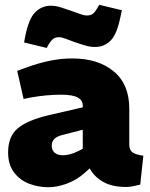

<svg xmlns="http://www.w3.org/2000/svg" viewBox="-20 -776 631 805"><path d="M183 9Q140 9 101.5 -6Q63 -21 38.5 -53.5Q14 -86 14 -137Q14 -204 54.5 -238Q95 -272 184 -293L327 -326V-328Q329 -353 308 -366Q287 -379 237 -379Q206 -379 173.5 -376Q141 -373 108 -367L79 -361L52 -479L88 -492Q136 -510 185 -520.5Q234 -531 283 -531Q391 -531 456.5 -477Q522 -423 522 -321V-170Q522 -148 534.5 -138Q547 -128 581 -123L568 -2Q553 2 537 5Q521 8 510 8Q450 8 412.5 -13.5Q375 -35 356 -70L335 -51Q301 -21 260 -6Q219 9 183 9ZM244 -125Q258 -125 275 -129.5Q292 -134 309 -143L327 -152V-232L241 -210Q215 -203 206 -191.5Q197 -180 197 -165Q197 -145 210 -135Q223 -125 244 -125ZM176 -575 81 -598 85 -620Q100 -697 127.5 -724.5Q155 -752 193 -752Q214 -752 237 -744.5Q260 -737 283 -729Q302 -722 318 -716.5Q334 -711 343 -711Q360 -711 369 -718Q378 -725 387 -740L396 -756L491 -733L486 -710Q471 -633 444 -606Q417 -579 379 -579Q358 -579 334.5 -586Q311 -593 289 -601Q270 -608 254 -614Q238 -620 228 -620Q212 -620 203 -613Q194 -606 184 -590Z"/></svg>

Font: REM Medium ExtraBold
Style: Regular
Weight: 800
Version: Version 1.005;gftools[0.9.28]